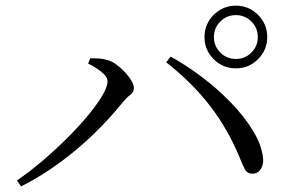

<svg xmlns="http://www.w3.org/2000/svg" viewBox="-20 -741 1040 675"><path d="M698.9 -610.8Q698.9 -656.4 731.3 -688.8Q763.6 -721.1 809.2 -721.1Q854.8 -721.1 887.1 -688.8Q919.5 -656.4 919.5 -610.8Q919.5 -565.2 887.1 -532.9Q854.8 -500.6 809.2 -500.6Q763.6 -500.6 731.3 -532.9Q698.9 -565.2 698.9 -610.8ZM732.1 -610.8Q732.1 -578.7 754.6 -556.2Q777 -533.7 809.2 -533.7Q841.4 -533.7 863.8 -556.2Q886.3 -578.7 886.3 -610.8Q886.3 -643 863.8 -665.4Q841.4 -687.9 809.2 -687.9Q777 -687.9 754.6 -665.4Q732.1 -643 732.1 -610.8ZM289.8 -517.6 297.3 -536.1Q308.8 -536.3 324.9 -535.6Q341 -534.9 356.5 -530.1Q372.5 -526.2 388.7 -514.4Q405 -502.7 419.2 -487.4Q433.4 -472.2 442 -457.3Q450.7 -442.3 450.7 -431Q450.7 -416.9 437.9 -407.4Q425.1 -397.9 411 -380.9Q376.9 -338.3 335.9 -296.2Q294.9 -254.1 249.2 -215.7Q203.4 -177.2 154.1 -144.2Q104.9 -111.1 54.3 -85.9L39.5 -106.4Q77.9 -132.6 121.9 -169.3Q165.8 -206.1 207.4 -246.8Q249 -287.5 282.9 -327.5Q316.9 -367.6 337.4 -401.1Q358 -434.5 358 -455.5Q358 -467.6 346.5 -479.2Q335.1 -490.8 319.1 -501.1Q303.1 -511.3 289.8 -517.6ZM868.3 -130.4Q849.4 -130.2 841.3 -145Q833.2 -159.7 821.4 -189.9Q779.4 -290.4 716.6 -371.1Q653.8 -451.8 564.4 -521.9L579.9 -542Q633.1 -513 688 -471.7Q743 -430.3 790.1 -382Q837.1 -333.7 867.8 -284.1Q898.6 -234.5 904.3 -188.9Q906.9 -171.2 902.2 -157.8Q897.5 -144.5 888.8 -137.6Q880.1 -130.6 868.3 -130.4Z"/></svg>

Font: Noto Serif JP
Style: Regular
Weight: 200
Designer: Ryoko NISHIZUKA 西塚涼子 (kana & ideographs); Frank Grießhammer (Latin, Greek & Cyrillic); Wenlong ZHANG 张文龙 (bopomofo); San
Foundry: Adobe
Version: Version 2.001;hotconv 1.1.0;makeotfexe 2.6.0